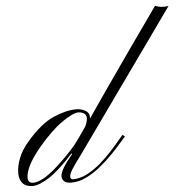

<svg xmlns="http://www.w3.org/2000/svg" viewBox="-54 -832 867 887"><g transform="rotate(-5 379.5 -389.0)"><path d="M62.5 1Q31.7 1 16.1 -16.1Q0.5 -33.2 0.5 -63Q0.5 -95.7 14.9 -132.8Q29.3 -169.9 61.5 -206.5Q127.4 -283.2 186.5 -308.8Q245.6 -334.5 293.5 -334.5Q313.5 -334.5 333.3 -324.5Q353 -314.5 353 -294.4Q353 -292.5 352.8 -290.5Q352.5 -288.6 352.5 -286.1Q391.6 -342.8 444.8 -419.7Q498 -496.6 562.3 -587.9Q626.5 -679.2 697.3 -778.8Q704.1 -775.9 714.8 -773.4Q725.6 -771 738.3 -771Q747.1 -771 759.3 -772.5L295.4 -122.1Q267.1 -84.5 252.7 -62Q238.3 -39.6 238.3 -26.9Q238.3 -13.7 250.5 -13.7Q282.7 -13.7 315.4 -30.5Q348.1 -47.4 377.9 -73Q407.7 -98.6 432.4 -125.5Q457 -152.3 473.6 -172.6Q490.2 -192.9 495.6 -198.2L506.3 -189.9Q500 -183.6 482.2 -162.6Q464.4 -141.6 437.7 -114Q411.1 -86.4 379.2 -60.1Q347.2 -33.7 312.3 -16.4Q277.3 1 242.7 1Q218.8 1 208.5 -8.3Q198.2 -17.6 198.2 -32.2Q198.7 -61.5 256.8 -130.9L252.9 -132.8Q186.5 -59.1 139.4 -29.1Q92.3 1 62.5 1ZM65.9 -13.7Q85.4 -13.7 113.8 -28.8Q142.1 -43.9 187 -84.5Q206.1 -102.5 227.1 -123.5Q248 -144.5 270.5 -171.4Q277.3 -179.7 291.7 -200Q306.2 -220.2 327.1 -250.5Q338.4 -273.9 338.4 -290Q338.4 -305.2 326.7 -312.3Q314.9 -319.3 301.3 -319.3Q277.3 -319.3 226.3 -284.4Q175.3 -249.5 111.3 -173.8Q74.7 -129.4 58.1 -95.9Q41.5 -62.5 41.5 -39.1Q41.5 -13.7 65.9 -13.7Z"/></g></svg>

Font: Pinyon Script
Style: Regular
Weight: 400
Designer: Nicole Fally, Eben Sorkin
Foundry: Sorkin Type Co.
Version: Version 1.008; ttfautohint (v1.8.4.7-5d5b)